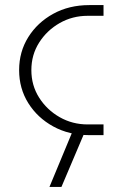

<svg xmlns="http://www.w3.org/2000/svg" viewBox="-20 -530 468 753"><path d="M330 0Q251 0 189 -34Q127 -68 91 -125.5Q55 -183 55 -255Q55 -327 91 -384.5Q127 -442 189 -476Q251 -510 330 -510H386V-468H324Q264 -468 214 -439.5Q164 -411 133.5 -363Q103 -315 103 -255Q103 -195 133.5 -147Q164 -99 214 -70.5Q264 -42 324 -42H386V0ZM174 203 265 -16H314L221 203Z"/></svg>

Font: MuseoModerno ExtraLight
Style: Regular
Weight: 200
Designer: Pablo Cosgaya, Héctor Gatti, Marcela Romero, and the Authors of The MuseoModerno Project.
Foundry: Omnibus-Type Team
Version: Version 1.001